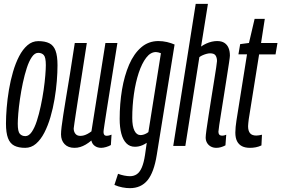

<svg xmlns="http://www.w3.org/2000/svg" viewBox="-20 -760 1465 1000"><path d="M111 10Q76.5 10 54.3 -1.4Q32.1 -12.8 21.6 -40.6Q11.1 -68.4 11.1 -116.5Q11.1 -152.9 14.8 -198.3Q18.4 -243.6 26.5 -292.1Q34.6 -340.5 47.8 -385.8Q61 -431.1 79.6 -467Q98.3 -503 123.1 -524.4Q147.9 -545.8 179.6 -545.8Q214.8 -545.8 237 -534.6Q259.2 -523.4 269.3 -496Q279.5 -468.7 279.5 -420Q279.5 -383.5 275.9 -337.9Q272.3 -292.2 264.1 -243.8Q256 -195.3 242.8 -150.3Q229.7 -105.4 211 -69.1Q192.3 -32.8 167.5 -11.4Q142.8 10 111 10ZM112.3 -51Q130.3 -51 145.3 -72.7Q160.3 -94.4 171.8 -130Q183.3 -165.5 192.2 -207.5Q201.2 -249.5 207.3 -291.5Q213.3 -333.5 216 -367.8Q218.7 -402.1 218.7 -420.7Q218.7 -461.9 207.9 -473.3Q197.2 -484.8 179 -484.8Q160.9 -484.8 146 -463.1Q131 -441.4 119.5 -405.8Q108 -370.3 99 -328.3Q90.1 -286.3 84 -244.3Q77.9 -202.3 75.2 -168.5Q72.5 -134.7 72.5 -115.7Q72.5 -75 83.3 -63Q94.1 -51 112.3 -51Z M367.7 10Q334.8 10 316.3 -9.4Q297.8 -28.8 297.8 -60.5Q297.8 -75.4 300.8 -99.8Q303.8 -124.2 309.5 -161.5Q315.1 -198.8 324 -251.4Q332.8 -303.9 344.3 -374.4Q355.8 -444.9 369.5 -536.2H432.2Q415.8 -431.2 404.7 -359.2Q393.5 -287.3 386.1 -240.9Q378.7 -194.5 374.7 -166.5Q370.6 -138.5 368 -121.7Q365.5 -104.9 363.9 -91.3Q363.6 -75.4 372.3 -63.8Q381 -52.3 398.1 -52.3Q407.6 -52.3 416.8 -54.8Q426.1 -57.4 436.2 -62.8Q446.3 -68.3 456.2 -75.8L529.1 -536.2H591.5Q570.8 -405.1 557 -320.3Q543.2 -235.4 535.7 -186.1Q528.2 -136.8 524.5 -113.6Q520.8 -90.5 520 -82.7Q519.1 -74.9 519.1 -72.3Q519.1 -64.3 522.6 -58.5Q526.2 -52.8 536.7 -52.8Q540.8 -52.8 547.4 -54.2Q554 -55.6 560.9 -58.6L557.5 -4.6Q547.3 1.5 532.5 5.8Q517.8 10 507.1 10Q487.8 10 473.8 0.1Q459.8 -9.9 455.9 -28.1Q440.7 -15.3 426.2 -6.9Q411.7 1.5 397.7 5.7Q383.6 10 367.7 10Z M575.9 203.1 594.8 145.2Q609.9 151 626.9 154.4Q643.9 157.7 656.8 157.7Q677.5 157.7 692.8 147.2Q708.1 136.7 718.7 112Q729.3 87.2 735.4 46.3L744.3 -16.2Q734.1 -9.2 723.3 -4.4Q712.6 0.4 702.6 2.4Q692.7 4.4 682.7 4.4Q656 4.4 638.3 -13.5Q620.5 -31.4 611.9 -64.1Q603.3 -96.8 603.3 -140.3Q603.3 -220.5 615.5 -293.3Q627.8 -366 652.5 -423.3Q677.3 -480.5 715.5 -513.4Q753.6 -546.2 805.1 -546.2Q816 -546.2 827.5 -544.9Q839 -543.6 850.1 -541Q861.3 -538.3 871.2 -535Q881.1 -531.7 889.3 -528.1L796.4 47.4Q781.9 137.8 748.3 178.9Q714.6 220 656.3 220Q638.6 220 617.4 216Q596.2 212 575.9 203.1ZM818.1 -482.8Q811 -485.5 804.3 -487.2Q797.7 -488.9 792.3 -488.9Q764.1 -488.9 741.5 -459.4Q718.9 -429.9 702.5 -380.5Q686.2 -331.2 677.5 -270Q668.8 -208.8 668.8 -145.5Q668.8 -102.7 680.2 -79.5Q691.6 -56.4 711.8 -56.4Q718.3 -56.4 726 -58.4Q733.7 -60.5 740.9 -64.3Q748.1 -68 752.9 -72.2Z M1117.6 -73.8Q1117.6 -64 1122.1 -58.8Q1126.7 -53.5 1138.2 -53.5Q1142 -53.5 1146.9 -54.5Q1151.7 -55.5 1158.3 -58.3L1154.2 -3Q1142.3 3.3 1130.6 6.6Q1118.9 10 1106.6 10Q1090.4 10 1077.8 3Q1065.3 -4 1058.2 -16.2Q1051.2 -28.4 1051.2 -44.1Q1051.2 -53.7 1055.4 -84.6Q1059.6 -115.5 1066.5 -158.9Q1073.3 -202.2 1080.7 -249.3Q1088.1 -296.3 1095 -338.4Q1101.9 -380.4 1106 -408.5Q1110.2 -436.6 1110.2 -442Q1110.2 -459.4 1102.9 -470.9Q1095.6 -482.3 1074 -482.3Q1066.9 -482.3 1056.8 -479.8Q1046.7 -477.2 1036.6 -472.9Q1026.5 -468.7 1018.4 -462.5L945.3 0H882.3L999.3 -740H1063L1027.3 -517.6Q1040.8 -527.1 1054.7 -533.3Q1068.7 -539.6 1083 -542.9Q1097.3 -546.2 1110.5 -546.2Q1134.4 -546.2 1148.9 -536.6Q1163.5 -527 1170.4 -510.2Q1177.4 -493.5 1177.4 -470.4Q1177.4 -463.8 1173 -434Q1168.6 -404.3 1161.7 -361.2Q1154.8 -318 1147.5 -270.8Q1140.1 -223.6 1133.2 -180.7Q1126.3 -137.9 1121.9 -108.9Q1117.6 -79.9 1117.6 -73.8Z M1344.4 -58.3 1341.7 -2.6Q1327.5 4.2 1312.4 7.1Q1297.2 10 1282 10Q1257.2 10 1240.4 1.5Q1223.5 -7.1 1214.6 -24.6Q1205.7 -42.2 1205.7 -69.4Q1205.7 -82.2 1207.3 -99.2Q1208.9 -116.1 1211.5 -132.2L1266.5 -476.9H1221.8L1230.9 -530.2L1276.7 -536.2L1306.1 -661.6H1359.1L1339.7 -536.2H1425.2L1415.1 -476.6H1329.5L1275.5 -138.7Q1274.5 -128.2 1273.3 -119.5Q1272.1 -110.7 1272.1 -103Q1272.1 -78.5 1282.3 -66.2Q1292.4 -53.9 1315.4 -53.9Q1322.2 -53.9 1329.3 -55.3Q1336.4 -56.6 1344.4 -58.3Z"/></svg>

Font: Georama ExtraCondensed Thin
Style: Italic
Weight: 100
Width: 2
Italic angle: -9°
Designer: Jean-Baptiste Levee
Foundry: Production Type
Version: Version 1.001